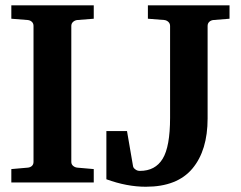

<svg xmlns="http://www.w3.org/2000/svg" viewBox="-20 -691 911 727"><path d="M335 0H22.9V-50.8L85 -56.2Q94.7 -57.1 100.8 -62.7Q106.9 -68.4 106.9 -78.1V-592.8Q106.9 -602.5 100.6 -608.4Q94.2 -614.3 85 -615.2L22.9 -620.1V-670.9H335V-620.1L272.9 -615.2Q263.7 -614.3 256.8 -608.2Q250 -602.1 250 -592.8V-78.1Q250 -68.8 256.8 -63Q263.7 -57.1 272.9 -56.2L335 -50.8ZM849.1 -620.1 788.1 -615.2Q778.8 -614.3 772.5 -608.4Q766.1 -602.5 766.1 -592.8V-242.2Q766.1 -121.6 708.5 -52.7Q650.9 16.1 532.2 16.1Q460.4 16.1 382.8 -12.2V-194.8H460.9L483.9 -61Q484.4 -59.1 485.8 -56.2Q487.3 -53.2 493.9 -48.6Q500.5 -43.9 509.8 -43.9Q567.9 -43.9 595.9 -89.8Q624 -135.7 624 -245.1V-592.8Q624 -602.1 617.4 -608.2Q610.8 -614.3 602.1 -615.2L540 -620.1V-670.9H849.1Z"/></svg>

Font: Veleka
Style: Bold
Weight: 700
Designer: Stefan Peev, Context Ltd, 2016; SIL International, 1997-2014.
Foundry: Stefan Peev, Context Ltd, 2016
Version: Version 1.000